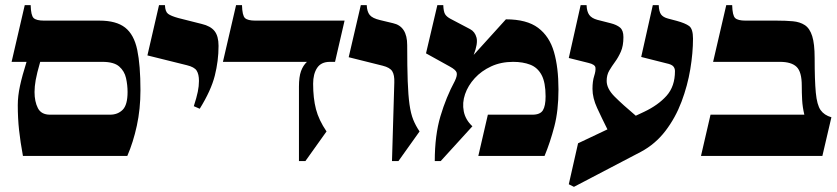

<svg xmlns="http://www.w3.org/2000/svg" viewBox="-20 -605 3248 745"><path d="M366 -525Q431 -525 465.5 -498Q500 -471 512.5 -411.5Q525 -352 525 -255Q525 -182 511 -117.5Q497 -53 474 0H69Q59 -54 54 -100Q49 -146 49 -197Q49 -232 57.5 -271.5Q66 -311 83 -365H25L76 -585H99Q100 -545 110.5 -535Q121 -525 151 -525ZM174 -160H407Q437 -160 456 -179Q475 -198 475 -248Q475 -275 469 -302Q463 -329 442.5 -347Q422 -365 377 -365H136Q123 -320 118.5 -294.5Q114 -269 114 -248Q114 -211 127 -185.5Q140 -160 174 -160Z M828 -427Q828 -369 813.5 -311.5Q799 -254 755 -183L732 -193Q743 -227 747.5 -249Q752 -271 752 -291Q752 -317 743 -331Q734 -345 705 -352L552 -390L597 -585H620Q621 -560 632 -551.5Q643 -543 672 -535L763 -512Q797 -504 812.5 -484.5Q828 -465 828 -427Z M971 -525H1317L1280 -365H1260Q1226 -365 1210.5 -341.5Q1195 -318 1195 -280Q1195 -224 1206 -181.5Q1217 -139 1247 -95L1165 20H1140V-269Q1140 -307 1148 -329Q1156 -351 1171 -365H845L896 -585H919Q920 -545 930.5 -535Q941 -525 971 -525Z M1560 -430Q1560 -345 1562 -290Q1564 -235 1569 -199.5Q1574 -164 1583.5 -140.5Q1593 -117 1608 -95L1526 20H1501L1510 -285Q1511 -314 1502 -328.5Q1493 -343 1465 -350L1333 -383L1380 -585H1403Q1404 -560 1414.5 -547Q1425 -534 1455 -527L1505 -515Q1560 -503 1560 -430Z M1818 -392 1943 -530Q2024 -530 2068 -497Q2112 -464 2129.5 -403.5Q2147 -343 2147 -258Q2147 -176 2131 -114.5Q2115 -53 2093 0H1836L1873 -160H2046Q2076 -160 2086.5 -177Q2097 -194 2097 -231Q2097 -285 2081.5 -314Q2066 -343 2037.5 -354Q2009 -365 1971 -365Q1924 -365 1886 -347.5Q1848 -330 1822 -301.5Q1796 -273 1784.5 -239.5Q1773 -206 1779.5 -173Q1786 -140 1813 -115L1690 20H1667Q1667 -80 1689 -154Q1711 -228 1745 -291Q1755 -312 1752 -323Q1749 -334 1725 -347L1633 -398L1677 -585H1700Q1701 -560 1707 -550Q1713 -540 1728 -532L1804 -492Q1823 -482 1829 -459Q1835 -436 1818 -392Z M2572 -533 2606 -524Q2639 -515 2654 -504Q2669 -493 2669 -455Q2669 -400 2658.5 -336.5Q2648 -273 2624.5 -210.5Q2601 -148 2562 -97Q2523 -46 2467 -16L2207 120L2187 110L2223 -49L2337 -103Q2315 -147 2297 -186Q2279 -225 2279 -260Q2279 -290 2285.5 -310Q2292 -330 2290.5 -342.5Q2289 -355 2263 -361L2187 -380L2233 -585H2256Q2257 -560 2266.5 -547Q2276 -534 2298 -528L2349 -515Q2373 -509 2386 -498Q2399 -487 2399 -461Q2399 -427 2389 -404.5Q2379 -382 2366.5 -365Q2354 -348 2344 -331Q2334 -314 2334 -291Q2334 -261 2365 -230Q2396 -199 2447 -156L2479 -171Q2534 -197 2566.5 -233.5Q2599 -270 2599 -329Q2599 -340 2592.5 -347.5Q2586 -355 2567 -359L2468 -384L2513 -585H2536Q2537 -560 2545 -549Q2553 -538 2572 -533Z M3141 -380Q3141 -293 3145.5 -245.5Q3150 -198 3164 -178Q3178 -158 3206 -150L3171 0H2700L2737 -160H3101Q3094 -189 3092.5 -217Q3091 -245 3091 -273Q3091 -326 3071 -345.5Q3051 -365 3006 -365H2747L2798 -585H2821Q2822 -545 2832.5 -535Q2843 -525 2873 -525H2994Q3029 -525 3056.5 -522.5Q3084 -520 3103 -507.5Q3122 -495 3131.5 -465Q3141 -435 3141 -380Z"/></svg>

Font: Bona Nova SC
Style: Bold
Weight: 700
Designer: Mateusz Machalski
Foundry: Capitalics
Version: Version 4.001; ttfautohint (v1.8.4.7-5d5b)